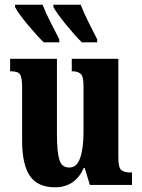

<svg xmlns="http://www.w3.org/2000/svg" viewBox="-20 -786 604 816"><path d="M214 10Q299 10 336 -72H340L362 0H541V-53H533Q510 -53 496.5 -62.5Q483 -72 483 -116V-536H285V-483H288Q310 -483 322.5 -472.5Q335 -462 335 -419V-227Q335 -157 321 -115.5Q307 -74 274 -74Q242 -74 232 -108Q222 -142 222 -215V-536H23V-483H26Q57 -483 65.5 -469.5Q74 -456 74 -413V-188Q74 -87 107 -38.5Q140 10 214 10ZM166 -606H232V-619Q215 -652 194.5 -692Q174 -732 161 -766H44V-756Q57 -730 97.5 -681.5Q138 -633 166 -606ZM328 -606H393V-619Q376 -652 356 -692Q336 -732 323 -766H207V-756Q221 -730 260.5 -681.5Q300 -633 328 -606Z"/></svg>

Font: Noto Serif ExtraCondensed Extra
Style: Regular
Weight: 800
Width: 3
Designer: Monotype Design Team
Foundry: Monotype Imaging Inc.
Version: Version 1.002